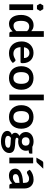

<svg xmlns="http://www.w3.org/2000/svg" viewBox="1566 -2349 964 4136"><g transform="rotate(90 2048.0 -281.0)"><path d="M197.5 -513V0H74V-513ZM216 -663.5 176.5 -731.5H97.5L58 -663.5L97.5 -595H176.5Z M698 0Q674 0 666.5 -22.5L656.5 -72Q640.5 -54 623 -39.5Q605.5 -25 585.2 -14.5Q565 -4 541.8 1.8Q518.5 7.5 491.5 7.5Q449.5 7.5 414.5 -10Q379.5 -27.5 354.2 -60.8Q329 -94 315.2 -143Q301.5 -192 301.5 -255Q301.5 -312 317 -361Q332.5 -410 361.5 -446Q390.5 -482 431 -502.2Q471.5 -522.5 522 -522.5Q565 -522.5 595.5 -508.8Q626 -495 650 -472V-743H773.5V0ZM533.5 -90.5Q572 -90.5 599 -106.5Q626 -122.5 650 -152V-382Q629 -407.5 604.2 -418Q579.5 -428.5 551 -428.5Q523 -428.5 500.2 -418Q477.5 -407.5 461.8 -386.2Q446 -365 437.5 -332.2Q429 -299.5 429 -255Q429 -210 436.2 -178.8Q443.5 -147.5 457 -127.8Q470.5 -108 490 -99.2Q509.5 -90.5 533.5 -90.5Z M1119 -521Q1167.5 -521 1208.2 -505.5Q1249 -490 1278.5 -460.2Q1308 -430.5 1324.5 -387.2Q1341 -344 1341 -288.5Q1341 -274.5 1339.8 -265.2Q1338.5 -256 1335.2 -250.8Q1332 -245.5 1326.5 -243.2Q1321 -241 1312.5 -241H995.5Q1001 -162 1038 -125Q1075 -88 1136 -88Q1166 -88 1187.8 -95Q1209.5 -102 1225.8 -110.5Q1242 -119 1254.2 -126Q1266.5 -133 1278 -133Q1285.5 -133 1291 -130Q1296.5 -127 1300.5 -121.5L1336.5 -76.5Q1316 -52.5 1290.5 -36.2Q1265 -20 1237.2 -10.2Q1209.5 -0.5 1180.8 3.5Q1152 7.5 1125 7.5Q1071.5 7.5 1025.5 -10.2Q979.5 -28 945.5 -62.8Q911.5 -97.5 892 -148.8Q872.5 -200 872.5 -267.5Q872.5 -320 889.5 -366.2Q906.5 -412.5 938.2 -446.8Q970 -481 1015.8 -501Q1061.5 -521 1119 -521ZM1121.5 -432.5Q1067.5 -432.5 1037 -402Q1006.5 -371.5 998 -315.5H1230Q1230 -339.5 1223.5 -360.8Q1217 -382 1203.5 -398Q1190 -414 1169.5 -423.2Q1149 -432.5 1121.5 -432.5Z M1660.5 -521Q1718 -521 1764.8 -502.5Q1811.5 -484 1844.5 -450Q1877.5 -416 1895.5 -367Q1913.5 -318 1913.5 -257.5Q1913.5 -196.5 1895.5 -147.5Q1877.5 -98.5 1844.5 -64Q1811.5 -29.5 1764.8 -11Q1718 7.5 1660.5 7.5Q1603 7.5 1556 -11Q1509 -29.5 1475.8 -64Q1442.5 -98.5 1424.2 -147.5Q1406 -196.5 1406 -257.5Q1406 -318 1424.2 -367Q1442.5 -416 1475.8 -450Q1509 -484 1556 -502.5Q1603 -521 1660.5 -521ZM1660.5 -87.5Q1724.5 -87.5 1755.2 -130.5Q1786 -173.5 1786 -256.5Q1786 -339.5 1755.2 -383Q1724.5 -426.5 1660.5 -426.5Q1595.5 -426.5 1564.5 -382.8Q1533.5 -339 1533.5 -256.5Q1533.5 -174 1564.5 -130.8Q1595.5 -87.5 1660.5 -87.5Z M2141.5 -743V0H2018V-743Z M2500 -521Q2557.5 -521 2604.2 -502.5Q2651 -484 2684 -450Q2717 -416 2735 -367Q2753 -318 2753 -257.5Q2753 -196.5 2735 -147.5Q2717 -98.5 2684 -64Q2651 -29.5 2604.2 -11Q2557.5 7.5 2500 7.5Q2442.5 7.5 2395.5 -11Q2348.5 -29.5 2315.2 -64Q2282 -98.5 2263.8 -147.5Q2245.5 -196.5 2245.5 -257.5Q2245.5 -318 2263.8 -367Q2282 -416 2315.2 -450Q2348.5 -484 2395.5 -502.5Q2442.5 -521 2500 -521ZM2500 -87.5Q2564 -87.5 2594.8 -130.5Q2625.5 -173.5 2625.5 -256.5Q2625.5 -339.5 2594.8 -383Q2564 -426.5 2500 -426.5Q2435 -426.5 2404 -382.8Q2373 -339 2373 -256.5Q2373 -174 2404 -130.8Q2435 -87.5 2500 -87.5Z M3027 -522Q3060 -522 3089 -515.2Q3118 -508.5 3142 -495.5H3289.5V-449.5Q3289.5 -438 3283.5 -431.5Q3277.5 -425 3263 -422.5L3217 -414Q3222 -401 3224.8 -386.5Q3227.5 -372 3227.5 -356Q3227.5 -318 3212.2 -287.2Q3197 -256.5 3170.2 -235Q3143.5 -213.5 3106.8 -201.8Q3070 -190 3027 -190Q2998 -190 2970.5 -195.5Q2946.5 -181 2946.5 -163Q2946.5 -147.5 2960.8 -140.2Q2975 -133 2998.2 -130Q3021.5 -127 3051 -126.2Q3080.5 -125.5 3111.5 -123Q3142.5 -120.5 3172 -114.2Q3201.5 -108 3224.8 -94.5Q3248 -81 3262.2 -57.8Q3276.5 -34.5 3276.5 2Q3276.5 36 3259.8 68Q3243 100 3211.2 125Q3179.5 150 3133.5 165.2Q3087.5 180.5 3028.5 180.5Q2970 180.5 2927 169.2Q2884 158 2855.8 139.2Q2827.5 120.5 2813.5 96Q2799.5 71.5 2799.5 45Q2799.5 9 2821.5 -15.5Q2843.5 -40 2882.5 -54.5Q2863.5 -65 2852 -82.5Q2840.5 -100 2840.5 -128Q2840.5 -139.5 2844.5 -151.8Q2848.5 -164 2856.8 -176Q2865 -188 2877.5 -198.8Q2890 -209.5 2907 -218Q2868 -239 2845.8 -274Q2823.5 -309 2823.5 -356Q2823.5 -394 2838.8 -424.8Q2854 -455.5 2881.2 -477.2Q2908.5 -499 2945.8 -510.5Q2983 -522 3027 -522ZM3162.5 23Q3162.5 8 3153.5 -1.5Q3144.5 -11 3129 -16.2Q3113.5 -21.5 3092.8 -24Q3072 -26.5 3048.8 -27.8Q3025.5 -29 3000.8 -30.2Q2976 -31.5 2953 -34.5Q2932 -23 2919.2 -7.2Q2906.5 8.5 2906.5 29Q2906.5 42.5 2913.2 54.2Q2920 66 2934.8 74.5Q2949.5 83 2973 87.8Q2996.5 92.5 3030.5 92.5Q3065 92.5 3090 87.2Q3115 82 3131.2 72.8Q3147.5 63.5 3155 50.8Q3162.5 38 3162.5 23ZM3027 -269Q3050 -269 3067 -275.2Q3084 -281.5 3095.2 -292.5Q3106.5 -303.5 3112.2 -319Q3118 -334.5 3118 -353Q3118 -391 3095.2 -413.2Q3072.5 -435.5 3027 -435.5Q2981.5 -435.5 2958.8 -413.2Q2936 -391 2936 -353Q2936 -335 2941.8 -319.5Q2947.5 -304 2958.8 -292.8Q2970 -281.5 2987.2 -275.2Q3004.5 -269 3027 -269Z M3498.5 -513V0H3375V-513ZM3613.5 -731 3490 -600.5Q3480.5 -590.5 3471.8 -586.8Q3463 -583 3449 -583H3375L3446 -704.5Q3453.5 -717.5 3463.5 -724.2Q3473.5 -731 3493.5 -731Z M4040 0H3984.5Q3967 0 3957 -5.2Q3947 -10.5 3942 -26.5L3931 -63Q3911.5 -45.5 3892.8 -32.2Q3874 -19 3854 -10Q3834 -1 3811.5 3.5Q3789 8 3761.5 8Q3729 8 3701.5 -0.8Q3674 -9.5 3654.2 -27Q3634.5 -44.5 3623.5 -70.5Q3612.5 -96.5 3612.5 -131Q3612.5 -160 3627.8 -188.2Q3643 -216.5 3678.5 -239.2Q3714 -262 3773 -277Q3832 -292 3919.5 -294V-324Q3919.5 -375.5 3897.8 -400.2Q3876 -425 3834.5 -425Q3804.5 -425 3784.5 -418Q3764.5 -411 3749.8 -402.2Q3735 -393.5 3722.5 -386.5Q3710 -379.5 3695 -379.5Q3682.5 -379.5 3673.5 -386Q3664.5 -392.5 3659 -402L3636.5 -441.5Q3725 -522.5 3850 -522.5Q3895 -522.5 3930.2 -507.8Q3965.5 -493 3990 -466.8Q4014.5 -440.5 4027.2 -404Q4040 -367.5 4040 -324ZM3800 -77Q3819 -77 3835 -80.5Q3851 -84 3865.2 -91Q3879.5 -98 3892.8 -108.2Q3906 -118.5 3919.5 -132.5V-219Q3865.5 -216.5 3829.2 -209.8Q3793 -203 3771 -192.5Q3749 -182 3739.8 -168Q3730.5 -154 3730.5 -137.5Q3730.5 -105 3749.8 -91Q3769 -77 3800 -77Z"/></g></svg>

Font: LatoHex
Style: Bold
Weight: 700
Designer: Lukasz Dziedzic
Foundry: tyPoland Lukasz Dziedzic
Version: Version 1.104; Western+Polish opensource